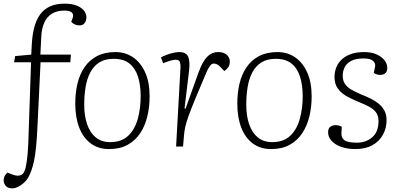

<svg xmlns="http://www.w3.org/2000/svg" viewBox="-46 -802 2187 1051"><path d="M306 -744Q265 -744 237.5 -726.5Q210 -709 196 -677Q182 -645 180 -602L175 -503H342L339 -461H176L159 -108Q156 -43 151.5 2Q147 47 140.5 77.5Q134 108 126.5 129Q119 150 110 167Q100 185 84.5 199Q69 213 52.5 221Q36 229 22 229Q-3 229 -14.5 215.5Q-26 202 -26 185Q-26 172 -20.5 161.5Q-15 151 -5 143L24 154Q52 165 71.5 155Q91 145 98 96Q100 86 101.5 74Q103 62 104.5 47Q106 32 107 14.5Q108 -3 109 -22L124 -461H31L37 -495L125 -503L128 -559Q131 -612 142 -653.5Q153 -695 174 -723.5Q195 -752 228 -767Q261 -782 308 -782Q347 -782 373.5 -771.5Q400 -761 413.5 -744Q427 -727 427 -707Q427 -688 417 -675.5Q407 -663 390 -663Q376 -663 364 -668Q352 -673 344 -683L350 -699Q359 -719 349 -731.5Q339 -744 306 -744Z M551 14Q492 14 450.5 -17Q409 -48 387.5 -104Q366 -160 366 -235Q366 -293 378 -344Q390 -395 416.5 -434Q443 -473 485 -495Q527 -517 586 -517Q640 -517 682 -488.5Q724 -460 748.5 -406Q773 -352 773 -274Q773 -217 760.5 -165Q748 -113 721.5 -73Q695 -33 653 -9.5Q611 14 551 14ZM557 -24Q620 -24 656.5 -59.5Q693 -95 708.5 -152.5Q724 -210 724 -275Q724 -336 709.5 -382Q695 -428 663 -454Q631 -480 576 -480Q529 -480 498 -460.5Q467 -441 448.5 -406Q430 -371 422.5 -325.5Q415 -280 415 -229Q415 -168 431 -121.5Q447 -75 478.5 -49.5Q510 -24 557 -24Z M942 -432Q943 -449 939 -462Q935 -475 915 -475Q904 -475 887 -470Q870 -465 847 -456L835 -488Q846 -494 864 -501Q882 -508 901.5 -512.5Q921 -517 935 -517Q973 -517 984 -491.5Q995 -466 989 -415L964 -208H970L1041 -406Q1054 -442 1069.5 -467Q1085 -492 1104.5 -504.5Q1124 -517 1149 -517Q1168 -517 1182 -510.5Q1196 -504 1204 -492Q1212 -480 1212 -464Q1212 -446 1203 -433.5Q1194 -421 1182 -413L1159 -437Q1151 -445 1142.5 -449.5Q1134 -454 1125 -454Q1120 -454 1115 -452Q1110 -450 1105 -443.5Q1100 -437 1094 -426.5Q1088 -416 1081 -399Q1043 -310 1020 -254Q997 -198 985 -164Q973 -130 968 -107Q963 -84 961 -59L956 0H918Z M1438 14Q1379 14 1337.5 -17Q1296 -48 1274.5 -104Q1253 -160 1253 -235Q1253 -293 1265 -344Q1277 -395 1303.5 -434Q1330 -473 1372 -495Q1414 -517 1473 -517Q1527 -517 1569 -488.5Q1611 -460 1635.5 -406Q1660 -352 1660 -274Q1660 -217 1647.5 -165Q1635 -113 1608.5 -73Q1582 -33 1540 -9.5Q1498 14 1438 14ZM1444 -24Q1507 -24 1543.5 -59.5Q1580 -95 1595.5 -152.5Q1611 -210 1611 -275Q1611 -336 1596.5 -382Q1582 -428 1550 -454Q1518 -480 1463 -480Q1416 -480 1385 -460.5Q1354 -441 1335.5 -406Q1317 -371 1309.5 -325.5Q1302 -280 1302 -229Q1302 -168 1318 -121.5Q1334 -75 1365.5 -49.5Q1397 -24 1444 -24Z M1908 -21Q1956 -21 1991 -50Q2026 -79 2026 -139Q2026 -168 2012.5 -186.5Q1999 -205 1973.5 -218.5Q1948 -232 1910 -247Q1879 -260 1850.5 -276Q1822 -292 1803.5 -317Q1785 -342 1785 -381Q1785 -404 1793 -428Q1801 -452 1820 -472Q1839 -492 1870.5 -504.5Q1902 -517 1948 -517Q1987 -517 2015 -504.5Q2043 -492 2058.5 -472.5Q2074 -453 2074 -430Q2074 -411 2063.5 -401.5Q2053 -392 2035 -392Q2025 -392 2016 -395Q2007 -398 2000 -403L2007 -436Q2011 -455 1996.5 -468.5Q1982 -482 1944 -482Q1901 -482 1876 -468.5Q1851 -455 1840.5 -433.5Q1830 -412 1830 -388Q1830 -362 1841.5 -344Q1853 -326 1875.5 -312.5Q1898 -299 1931 -285Q1957 -275 1981.5 -263Q2006 -251 2026 -235Q2046 -219 2058 -197Q2070 -175 2070 -144Q2070 -101 2050.5 -65Q2031 -29 1993 -7.5Q1955 14 1899 14Q1856 14 1822 2Q1788 -10 1769 -31Q1750 -52 1750 -78Q1750 -99 1762 -108Q1774 -117 1791 -117Q1800 -117 1809 -114.5Q1818 -112 1825 -108L1823 -73Q1822 -48 1839.5 -34.5Q1857 -21 1908 -21Z"/></svg>

Font: Literata ExtraLight
Style: Italic
Weight: 250
Italic angle: -2°
Designer: Latin by Veronika Burian and Jose Scaglione. Greek by Irene Vlachou. Cyrillic by Vera Evstafieva
Foundry: TypeTogether
Version: Version 3.002